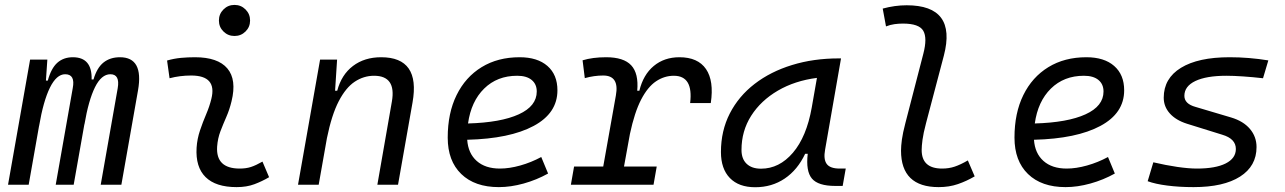

<svg xmlns="http://www.w3.org/2000/svg" viewBox="-20 -764 5313 794"><path d="M175.8 -517.6 169.9 -430.7H177.7Q191.4 -481.4 217 -504.4Q242.7 -527.3 281.2 -527.3Q361.3 -527.3 358.9 -435.5H366.7Q380.9 -483.9 408.2 -505.6Q435.5 -527.3 476.1 -527.3Q574.7 -527.3 550.8 -390.6L481.9 0H396.5L466.8 -399.4Q476.6 -457 436.5 -457Q399.4 -457 372.8 -403.3Q346.2 -349.6 329.1 -249V-251L284.7 0H210.4L280.8 -399.4Q292 -457 249.5 -457Q213.9 -457 186.5 -401.6Q159.2 -346.2 141.6 -242.7V-243.7L98.6 0H13.2L104.5 -517.6Z M1065.4 -95.7 1092.8 -31.2Q1064 -14.2 1032 -2.2Q1000 9.8 958.5 9.8Q872.1 9.8 830.1 -31.7Q788.1 -73.2 793 -153.3Q795.4 -189.9 807.1 -224.6Q818.8 -259.3 832.8 -292Q846.7 -324.7 854 -355Q878.4 -451.7 770.5 -451.7Q724.1 -451.7 681.2 -440.4L670.9 -513.7Q699.7 -522 728.5 -524.7Q757.3 -527.3 786.1 -527.3Q880.9 -527.3 920.2 -481Q959.5 -434.6 937.5 -345.2Q929.2 -310.5 916 -280.5Q902.8 -250.5 891.6 -221.2Q880.4 -191.9 877.9 -157.7Q872.1 -66.9 971.2 -66.9Q997.6 -66.9 1017.8 -73.5Q1038.1 -80.1 1065.4 -95.7ZM949.7 -615.2Q922.9 -615.2 904.1 -633.8Q885.3 -652.3 885.3 -679.2Q885.3 -706.1 904.1 -724.9Q922.9 -743.7 949.7 -743.7Q976.6 -743.7 995.4 -724.9Q1014.2 -706.1 1014.2 -679.2Q1014.2 -652.3 995.4 -633.8Q976.6 -615.2 949.7 -615.2Z M1212.4 0 1303.7 -517.6H1374L1365.7 -388.7H1374.5Q1392.1 -455.1 1439.7 -491.2Q1487.3 -527.3 1556.2 -527.3Q1719.2 -527.3 1686 -340.3L1626 0H1540.5L1600.6 -344.2Q1619.1 -450.7 1526.9 -450.7Q1484.4 -450.7 1447.3 -426.3Q1410.2 -401.9 1380.9 -345.5Q1351.6 -289.1 1332 -192.9L1297.9 0Z M2047.4 -66.9Q2086.4 -66.9 2131.6 -79.6Q2176.8 -92.3 2218.3 -114.7L2246.6 -46.4Q2199.2 -20 2145.8 -5.1Q2092.3 9.8 2043 9.8Q1943.4 9.8 1887.5 -44.4Q1831.5 -98.6 1831.5 -194.8Q1831.5 -296.4 1868.2 -370.8Q1904.8 -445.3 1971.7 -486.3Q2038.6 -527.3 2128.9 -527.3Q2202.6 -527.3 2243.9 -491.2Q2285.2 -455.1 2285.2 -390.6Q2285.2 -295.9 2186.8 -243.2Q2088.4 -190.4 1912.1 -186Q1916 -129.9 1951.4 -98.4Q1986.8 -66.9 2047.4 -66.9ZM1915.5 -253.4Q2051.3 -257.3 2125.5 -291.3Q2199.7 -325.2 2199.7 -385.7Q2199.7 -416 2178.7 -433.3Q2157.7 -450.7 2118.7 -450.7Q2036.1 -450.7 1982.2 -397.7Q1928.2 -344.7 1915.5 -253.4Z M2340.8 0 2354 -75.2H2474.6L2526.9 -369.1Q2542 -451.7 2474.6 -451.7Q2437 -451.7 2398.4 -440.9L2389.2 -514.6Q2430.7 -527.3 2486.8 -527.3Q2559.1 -527.3 2590.3 -493.9Q2621.6 -460.4 2615.2 -388.7H2624Q2640.1 -455.1 2683.6 -491.2Q2727.1 -527.3 2789.6 -527.3Q2866.2 -527.3 2899.7 -478.3Q2933.1 -429.2 2919.4 -337.9H2834Q2847.7 -450.7 2766.6 -450.7Q2727.1 -450.7 2692.9 -427.7Q2658.7 -404.8 2631.3 -352.1Q2604 -299.3 2585 -210L2560.5 -75.2H2695.8L2682.6 0Z M3103 10.3Q3035.2 10.3 2998.3 -27.8Q2961.4 -65.9 2961.4 -135.3Q2961.4 -223.1 2998 -294.7Q3034.7 -366.2 3100.6 -417Q3166.5 -467.8 3255.4 -495.1Q3344.2 -522.5 3448.7 -522.5H3458L3392.1 -145Q3384.8 -105.5 3398.7 -86.2Q3412.6 -66.9 3452.6 -66.9H3477.5L3464.8 4.9H3434.1Q3363.3 4.9 3337.6 -25.6Q3312 -56.2 3320.3 -127.9H3309.6Q3278.3 -61.5 3225.1 -25.6Q3171.9 10.3 3103 10.3ZM3127 -66.4Q3202.6 -66.4 3259 -132.3Q3315.4 -198.2 3336.9 -319.3L3358.4 -441.9Q3267.1 -430.2 3196.8 -389.2Q3126.5 -348.1 3086.4 -285.2Q3046.4 -222.2 3046.4 -144Q3046.4 -106.9 3067.6 -86.7Q3088.9 -66.4 3127 -66.4Z M3861.8 9.8Q3706.1 9.8 3706.1 -141.1Q3706.1 -159.7 3709.7 -186.8Q3713.4 -213.9 3724.1 -254.9L3798.3 -541.5Q3815.4 -606.9 3798.1 -636.7Q3780.8 -666.5 3713.9 -666.5Q3696.8 -666.5 3679 -664.1Q3661.1 -661.6 3644 -654.8L3630.4 -728.5Q3680.7 -742.2 3729.5 -742.2Q3937.5 -742.2 3883.3 -534.2L3809.6 -254.9Q3798.3 -211.9 3794.9 -185.8Q3791.5 -159.7 3791.5 -144.5Q3791 -66.9 3876 -66.9Q3904.3 -66.9 3928.2 -75Q3952.1 -83 3982.4 -100.6L4010.7 -34.7Q3977.5 -15.1 3941.4 -2.7Q3905.3 9.8 3861.8 9.8Z M4391.1 -66.9Q4430.2 -66.9 4475.3 -79.6Q4520.5 -92.3 4562 -114.7L4590.3 -46.4Q4543 -20 4489.5 -5.1Q4436 9.8 4386.7 9.8Q4287.1 9.8 4231.2 -44.4Q4175.3 -98.6 4175.3 -194.8Q4175.3 -296.4 4211.9 -370.8Q4248.5 -445.3 4315.4 -486.3Q4382.3 -527.3 4472.7 -527.3Q4546.4 -527.3 4587.6 -491.2Q4628.9 -455.1 4628.9 -390.6Q4628.9 -295.9 4530.5 -243.2Q4432.1 -190.4 4255.9 -186Q4259.8 -129.9 4295.2 -98.4Q4330.6 -66.9 4391.1 -66.9ZM4259.3 -253.4Q4395 -257.3 4469.2 -291.3Q4543.5 -325.2 4543.5 -385.7Q4543.5 -416 4522.5 -433.3Q4501.5 -450.7 4462.4 -450.7Q4379.9 -450.7 4325.9 -397.7Q4272 -344.7 4259.3 -253.4Z M4916 9.8Q4856.9 9.8 4807.4 3.4Q4757.8 -2.9 4726.1 -14.6L4749.5 -92.8Q4801.8 -80.6 4848.9 -73.7Q4896 -66.9 4929.7 -66.9Q5006.8 -66.9 5048.8 -88.1Q5090.8 -109.4 5090.8 -147.9Q5090.8 -190.4 5034.2 -207L4888.2 -252.4Q4842.3 -267.1 4817.4 -295.2Q4792.5 -323.2 4792.5 -359.9Q4792.5 -439.9 4863.8 -483.6Q4935.1 -527.3 5064.9 -527.3Q5145 -527.3 5225.1 -514.2L5203.1 -440.4Q5160.2 -445.3 5120.4 -448Q5080.6 -450.7 5051.8 -450.7Q4968.8 -450.7 4923.3 -429Q4877.9 -407.2 4877.9 -367.7Q4877.9 -334.5 4924.3 -321.8L5070.8 -278.3Q5121.6 -263.2 5148.9 -231Q5176.3 -198.7 5176.3 -155.8Q5176.3 -77.1 5108.2 -33.7Q5040 9.8 4916 9.8Z"/></svg>

Font: Cascadia Mono PL SemiLight
Style: Italic
Weight: 350
Italic angle: -10°
Monospace: yes
Designer: Aaron Bell
Foundry: Saja Typeworks
Version: Version 2404.023; ttfautohint (v1.8.4)